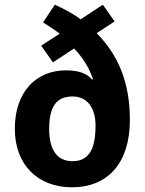

<svg xmlns="http://www.w3.org/2000/svg" viewBox="-20 -786 616 816"><path d="M213 -766 163 -691C187 -676 212 -659 234 -643L155 -592L205 -521L295 -580C332 -541 359 -498 375 -450L371 -448C350 -474 314 -487 260 -487C135 -487 43 -397 43 -239C43 -85 141 10 286 10C439 10 532 -94 532 -276C532 -442 479 -555 391 -645L467 -695L417 -766L323 -704C290 -728 253 -748 213 -766ZM288 -376C355 -376 386 -322 386 -253C386 -152 358 -101 288 -101C218 -101 189 -156 189 -238C189 -330 218 -376 288 -376Z"/></svg>

Font: Noto Sans Thai Looped SemiCondensed
Style: Bold
Weight: 700
Width: 4
Designer: Sasikarn Vongin, Ben Mitchell
Foundry: The Fontpad Ltd
Version: Version 1.001